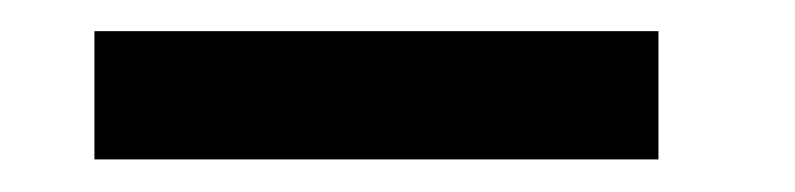

<svg xmlns="http://www.w3.org/2000/svg" viewBox="-20 -344 505 122"><path d="M40 -242.7V-324.2H398.4V-242.7Z"/></svg>

Font: Epilogue SemiBold
Style: Regular
Weight: 600
Designer: Tyler Finck
Foundry: Etcetera Type Co
Version: Version 2.112